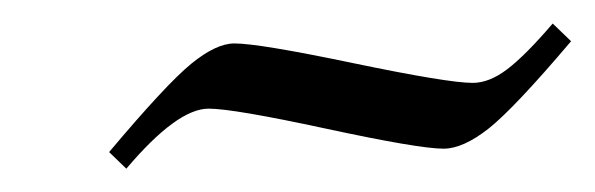

<svg xmlns="http://www.w3.org/2000/svg" viewBox="-20 -314 508 164"><path d="M73.2 -184.1Q122.1 -242.2 143.3 -259.5Q164.6 -276.9 180.2 -276.9Q201.2 -276.9 282 -260Q362.8 -243.2 383.8 -243.2Q397.9 -243.2 413.3 -254.9Q428.7 -266.6 452.1 -293.9L467.8 -278.8Q419.4 -221.7 397.5 -204.3Q375.5 -187 358.9 -187Q337.9 -187 258.5 -204.1Q179.2 -221.2 158.2 -221.2Q131.3 -221.2 87.9 -169.9Z"/></svg>

Font: Dehuti
Style: Bold-Italic
Weight: 700
Version: Version 1.2